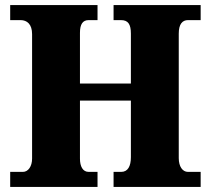

<svg xmlns="http://www.w3.org/2000/svg" viewBox="-20 -734 827 754"><path d="M20 0H363V-59H328C305 -59 294 -81 294 -111V-339H494V-117C494 -81 482 -59 456 -59H426V0H768V-59H718C697 -59 682 -80 682 -113V-602C682 -639 696 -655 718 -655H768V-714H426V-655H455C483 -655 494 -639 494 -602V-406H294V-605C294 -639 305 -655 328 -655H363V-714H20V-655H61C86 -655 106 -639 106 -600V-111C106 -81 91 -59 70 -59H20Z"/></svg>

Font: Noto Serif Tamil SemiCondensed Black
Style: Italic
Weight: 900
Width: 4
Italic angle: -12°
Designer: Indian Type Foundry, Tom Grace, and the Monotype Design Team
Foundry: Monotype Imaging Inc.
Version: Version 2.003